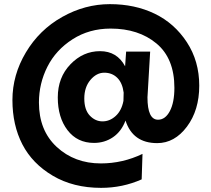

<svg xmlns="http://www.w3.org/2000/svg" viewBox="-20 -691 1017 927"><path d="M576 -204 577 -244Q571 -291 546 -315.5Q521 -340 483.5 -340Q446 -340 416.5 -305Q387 -270 387 -215.5Q387 -161 413.5 -133Q440 -105 475 -105Q510 -105 538.5 -131Q567 -157 576 -204ZM468 216Q334 216 235 157.5Q136 99 88 6Q40 -87 40 -208Q40 -329 105 -438Q170 -547 280 -609Q390 -671 510.5 -671Q631 -671 726.5 -625Q822 -579 882 -487.5Q942 -396 942 -277.5Q942 -159 882.5 -79.5Q823 0 739 0Q621 0 586 -109Q566 -56 525.5 -28.5Q485 -1 434 -1Q353 -1 306 -62.5Q259 -124 259 -220.5Q259 -317 320 -380.5Q381 -444 463 -444Q545 -444 584 -371Q588 -420 589 -442H705L692 -221Q692 -113 743 -113Q778 -113 800 -154.5Q822 -196 822 -267Q822 -409 735.5 -481Q649 -553 514 -553Q411 -553 330.5 -501.5Q250 -450 209 -369Q168 -288 168 -196Q168 -61 254 18.5Q340 98 467 98Q572 98 668 52L664 175Q572 216 468 216Z"/></svg>

Font: Hind Vadodara
Style: Bold
Weight: 700
Designer: Hitesh Malaviya
Foundry: Indian Type Foundry
Version: Version 0.702;PS 1.0;hotconv 1.0.81;makeotf.lib2.5.63406